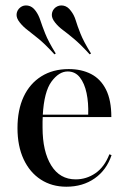

<svg xmlns="http://www.w3.org/2000/svg" viewBox="-20 -685 477 716"><path d="M227.4 11.3Q173.4 11.3 132.3 -15.3Q91.1 -41.9 68.1 -91.1Q45.2 -140.3 45.2 -207.3Q45.2 -275 68.1 -324.2Q91.1 -373.4 134.3 -400.4Q177.4 -427.4 236.3 -427.4Q283.9 -427.4 319.8 -408.9Q355.6 -390.3 375.4 -350.8Q395.2 -311.3 395.2 -248.4H105.6L104.8 -257.3H308.9Q310.5 -301.6 302.8 -337.9Q295.2 -374.2 277.8 -396.4Q260.5 -418.5 232.3 -418.5Q200 -418.5 172.2 -381Q144.4 -343.5 139.5 -255.6V-254Q138.7 -242.7 138.7 -231.5Q138.7 -220.2 138.7 -209.7Q138.7 -120.2 171 -68.1Q203.2 -16.1 262.1 -16.1Q302.4 -16.1 335.9 -39.1Q369.4 -62.1 387.9 -109.7L396 -106.5Q377.4 -50.8 333.1 -19.8Q288.7 11.3 227.4 11.3ZM183.1 -482.3Q148.4 -520.2 123.8 -540.3Q99.2 -560.5 82.7 -573Q66.1 -585.5 54 -600.8Q40.3 -617.7 41.9 -632.7Q43.5 -647.6 55.6 -657.3Q67.7 -666.9 84.3 -664.1Q100.8 -661.3 112.9 -644.4Q124.2 -629 130.6 -608.9Q137.1 -588.7 148.8 -559.3Q160.5 -529.8 187.9 -485.5ZM314.5 -482.3Q279.8 -520.2 255.6 -540.3Q231.5 -560.5 214.5 -573Q197.6 -585.5 185.5 -600.8Q171.8 -617.7 173.4 -632.7Q175 -647.6 187.1 -657.3Q200 -666.9 216.1 -664.1Q232.3 -661.3 244.4 -644.4Q256.5 -629 262.5 -608.9Q268.5 -588.7 280.2 -559.3Q291.9 -529.8 319.4 -485.5Z"/></svg>

Font: Playfair 144pt SemiCondensed Medium
Style: Regular
Weight: 500
Width: 4
Designer: Claus Eggers Sørensen
Foundry: Claus Eggers Sørensen
Version: Version 2.203